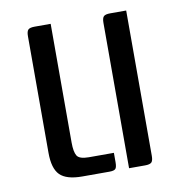

<svg xmlns="http://www.w3.org/2000/svg" viewBox="-64 -567 587 626"><g transform="rotate(-10 229.5 -254.0)"><path d="M314 0V-481Q314 -497 319.5 -502.5Q325 -508 341 -508H394V-27Q394 -11 388.5 -5.5Q383 0 367 0ZM64 -481Q64 -497 69.5 -502.5Q75 -508 91 -508H144V-115Q144 -84 152 -71Q160 -58 191 -58H274V-27Q274 -11 269.5 -5.5Q265 0 249 0H159Q107 0 85.5 -21.5Q64 -43 64 -95Z"/></g></svg>

Font: Rationale
Style: Regular
Weight: 400
Designer: Cyreal (www.cyreal.org)
Foundry: Cyreal (www.cyreal.org)
Version: Version 1.011